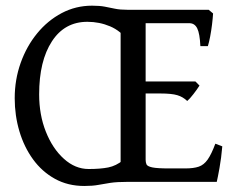

<svg xmlns="http://www.w3.org/2000/svg" viewBox="-20 -628 813 663"><path d="M715.8 -581.5Q714.8 -565.4 712.2 -543.5Q709.5 -521.5 705.6 -501.2Q701.7 -481 697.8 -468.8H671.9Q669.9 -512.2 661.1 -530Q652.3 -547.9 633.8 -547.9H458.5L471.7 -594.2H700.7ZM668.9 -332.5Q660.6 -319.3 647.9 -303Q635.3 -286.6 626.5 -279.3Q611.8 -293.5 592.3 -299.3Q572.8 -305.2 533.7 -305.2H451.2L462.9 -346.7H654.8ZM747.6 -122.6Q744.1 -82 738 -48.1Q731.9 -14.2 728.5 0H330.6V-23.9Q396.5 -37.6 396.5 -52.7V-541Q396.5 -546.4 380.4 -555.2Q364.3 -564 330.6 -570.3V-594.2H471.7H549.8V-570.3Q518.6 -564 500.7 -560.8Q482.9 -557.6 482.9 -550.8V-76.2Q482.9 -67.4 485.8 -60.5Q488.8 -53.7 505.6 -50Q522.5 -46.4 563.5 -46.4H619.6Q648.4 -46.4 666.3 -52.5Q684.1 -58.6 697 -76.9Q710 -95.2 723.6 -131.8ZM421.9 -486.8Q397 -521.5 360.1 -537.1Q323.2 -552.7 281.7 -552.7Q203.1 -552.7 159.2 -485.1Q115.2 -417.5 115.2 -302.2Q115.2 -231.4 138.4 -173.1Q161.6 -114.7 200.7 -79.6Q239.7 -44.4 286.1 -44.4Q326.7 -44.4 353.8 -49.8Q380.9 -55.2 404.8 -74.7Q420.9 -60.1 423.6 -42.5Q426.3 -24.9 423.6 -12.5Q420.9 0 420.9 0Q383.8 0 361.3 3.4Q338.9 6.8 319.3 10.5Q299.8 14.2 271 14.2Q214.4 14.2 169.7 -10.5Q125 -35.2 94 -77.9Q63 -120.6 46.9 -175Q30.8 -229.5 30.8 -288.6Q30.8 -353 51.3 -410.6Q71.8 -468.3 108.2 -512.7Q144.5 -557.1 193.1 -582.8Q241.7 -608.4 297.9 -608.4Q324.2 -608.4 341.8 -605Q359.4 -601.6 377 -597.9Q394.5 -594.2 420.9 -594.2Q418.5 -586.9 418.2 -569.8Q418 -552.7 418.9 -533.4Q419.9 -514.2 420.9 -500.5Q421.9 -486.8 421.9 -486.8Z"/></svg>

Font: Namdhinggo
Style: Regular
Weight: 400
Designer: Victor Gaultney
Foundry: SIL International
Version: Version 3.001